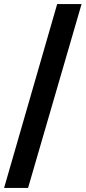

<svg xmlns="http://www.w3.org/2000/svg" viewBox="-33 -830 418 937"><path d="M246 -810H365L104 87H-13Z"/></svg>

Font: Bitter Pro ExtraBold
Style: Regular
Weight: 800
Designer: Sol Matas, and Bitter project Authors
Foundry: Sol Matas
Version: Version 1.010